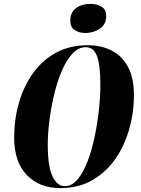

<svg xmlns="http://www.w3.org/2000/svg" viewBox="-20 -958 725 989"><path d="M290 11Q184 11 118.5 -56Q53 -123 53 -250Q53 -343 77.5 -428.5Q102 -514 150 -581Q198 -648 268.5 -686.5Q339 -725 432 -725Q500 -725 553.5 -698.5Q607 -672 638.5 -615Q670 -558 670 -466Q670 -381 646.5 -296Q623 -211 576 -142Q529 -73 457.5 -31Q386 11 290 11ZM313 1Q350 1 379.5 -34Q409 -69 431 -126.5Q453 -184 467.5 -253.5Q482 -323 489.5 -392.5Q497 -462 497 -520Q497 -624 479.5 -669.5Q462 -715 422 -715Q383 -715 351.5 -680Q320 -645 296.5 -588.5Q273 -532 257.5 -465Q242 -398 234 -332.5Q226 -267 226 -216Q226 -98 251 -48.5Q276 1 313 1ZM420 -788Q388 -788 365 -803Q342 -818 342 -850Q342 -883 357 -902Q372 -921 396 -929.5Q420 -938 446 -938Q478 -938 502.5 -924Q527 -910 527 -876Q527 -832 494 -810Q461 -788 420 -788Z"/></svg>

Font: Noto Serif Display ExtraCondensed Black
Style: Italic
Weight: 900
Width: 2
Italic angle: -12°
Designer: Monotype Design Team
Foundry: Monotype Imaging Inc.
Version: Version 2.009